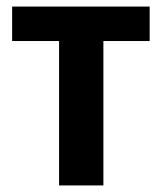

<svg xmlns="http://www.w3.org/2000/svg" viewBox="-20 -565 493 585"><path d="M436 -440V-545H17V-440H160V0H295V-440Z"/></svg>

Font: Noto Sans Display SemiCondensed
Style: Bold
Weight: 700
Width: 4
Designer: Monotype Design Team
Foundry: Monotype Imaging Inc.
Version: Version 1.900